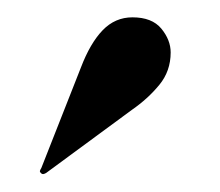

<svg xmlns="http://www.w3.org/2000/svg" viewBox="-20 -676 248 216"><path d="M71 -600Q81.5 -627.5 95.5 -642Q109.5 -656.5 129 -656.5Q151 -656.5 161.5 -643.8Q172 -631 172 -617Q172 -596 159.2 -580.5Q146.5 -565 128.5 -552.5L32 -481.5Q30.5 -480.5 28.8 -480.2Q27 -480 26 -481.5Q24.5 -482.5 25 -484Q25.5 -485.5 26.5 -487Z"/></svg>

Font: Fraunces 120pt SemiBold
Style: Regular
Weight: 600
Version: Version 1.000;[b76b70a41]